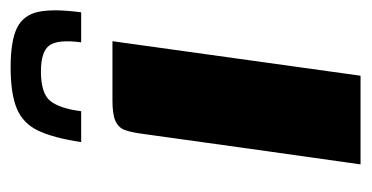

<svg xmlns="http://www.w3.org/2000/svg" viewBox="-186 -502 689 356"><g transform="rotate(-90 158.0 -324.5)"><path d="M30.7 0Q45 -101.7 59.5 -204.2Q74 -306.6 87.9 -408.3Q90.3 -425 94.2 -436.5Q98.2 -448.1 110.4 -454.1Q122.7 -460 149.1 -460H259.1L195.1 0ZM210.8 -648.8Q260.1 -648.8 284.1 -636.8Q308.1 -624.8 313.8 -596.2Q319.4 -567.6 312.6 -518H257Q262.7 -560.6 251.5 -576.6Q240.3 -592.6 203 -592.6Q162.3 -592.6 148.3 -575.2Q134.3 -557.8 129.3 -518H72Q79.8 -569.3 93.2 -597.6Q106.6 -625.8 134.1 -637.3Q161.6 -648.8 210.8 -648.8Z"/></g></svg>

Font: Genos Thin
Style: Italic
Weight: 100
Italic angle: -8°
Designer: Robert E. Leuschke
Foundry: Robert E. Leuschke
Version: Version 1.010